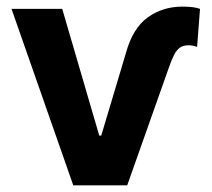

<svg xmlns="http://www.w3.org/2000/svg" viewBox="-20 -557 636 577"><path d="M167 -530.3 278.3 -149.4H284.2L358.4 -397.5Q378.4 -471.2 423.3 -504.2Q468.3 -537.1 528.3 -537.1Q563.5 -537.1 581.1 -530.3L572.3 -416Q560.1 -420.9 545.9 -420.9Q530.3 -420.9 520.3 -413.6Q510.3 -406.2 502.9 -391.8Q495.6 -377.4 486.3 -350.6L362.3 0H200.2L14.6 -530.3Z"/></svg>

Font: Pretendard GOV
Style: Bold
Weight: 700
Designer: Base glyphs from Inter by Rasmus Andersson; Hangeul glyphs from Noto Sans CJK(Source Han Sans) by Jang Soo-young and Kan
Foundry: Kil Hyung-jin
Version: Version 1.309